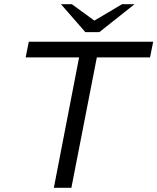

<svg xmlns="http://www.w3.org/2000/svg" viewBox="-20 -900 754 920"><path d="M238 0 359 -625H103L118 -700H714L699 -625H444L322 0ZM389 -746 415 -791 565 -880H625L456 -746ZM389 -746 272 -880H324L449 -789L456 -746Z"/></svg>

Font: REM Light
Style: Italic
Weight: 300
Italic angle: -11°
Designer: Octavio Pardo
Foundry: Ashler Design
Version: Version 1.005;gftools[0.9.28]